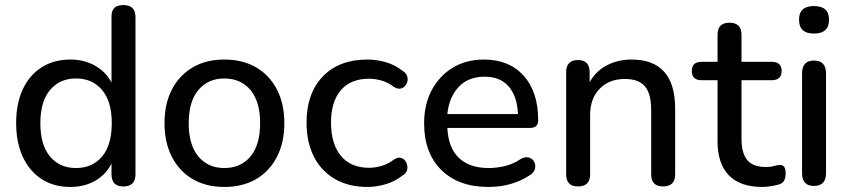

<svg xmlns="http://www.w3.org/2000/svg" viewBox="-20 -732 3366 761"><path d="M281 -66Q346 -66 384.5 -111.5Q423 -157 423 -244Q423 -330 384.5 -375.5Q346 -421 281 -421Q217 -421 178.5 -375.5Q140 -330 140 -244Q140 -157 178.5 -111.5Q217 -66 281 -66ZM259 9Q194 9 146 -21.5Q98 -52 71 -109Q44 -166 44 -244Q44 -322 70.5 -378.5Q97 -435 145.5 -465.5Q194 -496 259 -496Q314 -496 357 -471.5Q400 -447 422 -405V-664Q420 -712 469 -712Q517 -712 517 -664V-41Q517 7 469 7Q422 7 422 -41V-84Q401 -41 358 -16Q315 9 259 9Z M869 9Q797 9 744 -22Q691 -53 661.5 -110Q632 -167 632 -244Q632 -321 661.5 -377.5Q691 -434 744 -465Q797 -496 869 -496Q942 -496 995 -465Q1048 -434 1077.5 -377.5Q1107 -321 1107 -244Q1107 -167 1077.5 -110Q1048 -53 995 -22Q942 9 869 9ZM869 -66Q934 -66 972.5 -111.5Q1011 -157 1011 -244Q1011 -330 972.5 -375.5Q934 -421 869 -421Q805 -421 766.5 -375.5Q728 -330 728 -244Q728 -157 766.5 -111.5Q805 -66 869 -66Z M1436 9Q1362 9 1307.5 -22.5Q1253 -54 1224 -111.5Q1195 -169 1195 -246Q1195 -362 1259.5 -429Q1324 -496 1436 -496Q1471 -496 1507.5 -486Q1544 -476 1576 -451Q1591 -442 1594.5 -427.5Q1598 -413 1591.5 -400Q1585 -387 1572 -382Q1559 -377 1542 -387Q1517 -406 1491.5 -413Q1466 -420 1443 -420Q1370 -420 1331 -374.5Q1292 -329 1292 -246Q1292 -162 1331 -114.5Q1370 -67 1443 -67Q1466 -67 1491.5 -74Q1517 -81 1542 -100Q1559 -111 1572 -105.5Q1585 -100 1591 -86.5Q1597 -73 1593.5 -58.5Q1590 -44 1575 -36Q1544 -12 1507.5 -1.5Q1471 9 1436 9Z M1916 9Q1797 9 1729 -58.5Q1661 -126 1661 -243Q1661 -319 1691.5 -375.5Q1722 -432 1775 -464Q1828 -496 1898 -496Q1998 -496 2055.5 -432Q2113 -368 2113 -256Q2113 -225 2082 -225H1753Q1757 -146 1799 -106Q1841 -66 1917 -66Q1949 -66 1982 -74Q2015 -82 2046 -103Q2064 -112 2078 -107Q2092 -102 2098 -89.5Q2104 -77 2100 -62Q2096 -47 2079 -37Q2009 9 1916 9ZM1753 -280H2033Q2030 -350 1996.5 -389Q1963 -428 1901 -428Q1836 -428 1798 -387.5Q1760 -347 1753 -280Z M2271 7Q2224 7 2224 -41V-446Q2224 -494 2271 -494Q2317 -494 2317 -446V-406Q2341 -450 2385 -473Q2429 -496 2483 -496Q2656 -496 2656 -301V-41Q2656 7 2608 7Q2561 7 2561 -41V-296Q2561 -361 2536 -390Q2511 -419 2457 -419Q2394 -419 2356.5 -380Q2319 -341 2319 -276V-41Q2319 7 2271 7Z M3002 9Q2913 9 2868.5 -37.5Q2824 -84 2824 -172V-414H2761Q2722 -414 2722 -451Q2722 -487 2761 -487H2824V-594Q2824 -642 2871 -642Q2919 -642 2919 -594V-487H3038Q3078 -487 3078 -451Q3078 -414 3038 -414H2919V-180Q2919 -126 2941.5 -98Q2964 -70 3016 -70Q3034 -70 3047.5 -74Q3061 -78 3071 -78Q3081 -79 3087.5 -71.5Q3094 -64 3094 -44Q3094 -30 3089 -18.5Q3084 -7 3071 -2Q3059 2 3038.5 5.5Q3018 9 3002 9Z M3206 5Q3159 5 3159 -46V-441Q3159 -492 3206 -492Q3254 -492 3254 -441V-46Q3254 5 3206 5ZM3206 -599Q3147 -599 3147 -654Q3147 -708 3206 -708Q3266 -708 3266 -654Q3266 -599 3206 -599Z"/></svg>

Font: Chiron GoRound TC
Style: Regular
Weight: 400
Designer: Ryoko NISHIZUKA 西塚涼子 (kana, bopomofo & ideographs); Paul D. Hunt (Latin, Greek & Cyrillic); Sandoll Communications 산돌커뮤니
Foundry: Adobe
Version: Version 1.000;hotconv 1.1.1;makeotfexe 2.6.0